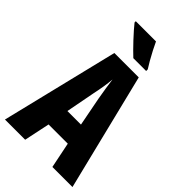

<svg xmlns="http://www.w3.org/2000/svg" viewBox="-277 -1016 1102 1102"><g transform="rotate(45 274.0 -465.0)"><path d="M385 0 353 -157H197L164 0H0L174 -714H372L548 0ZM295 -464Q288 -501 283 -536Q278 -571 274 -599Q272 -572 266.5 -537.5Q261 -503 253 -466L219 -288H329ZM296 -930Q305 -910 320 -881Q335 -852 350.5 -825Q366 -798 376 -783V-770H272Q259 -782 239.5 -801.5Q220 -821 199 -843.5Q178 -866 160 -886.5Q142 -907 132 -920V-930Z"/></g></svg>

Font: Noto Sans Lao Looped ExtraCondensed ExtraBold
Style: Regular
Weight: 800
Width: 2
Designer: Mark Frömberg, Ben Mitchell
Foundry: The Fontpad Ltd
Version: Version 1.002; ttfautohint (v1.8.4.7-5d5b)